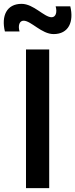

<svg xmlns="http://www.w3.org/2000/svg" viewBox="-55 -977 391 997"><path d="M80 0H200.5V-720H80ZM-29.5 -813.5H46.5C37.5 -844.5 46 -869.5 67.5 -869.5C106.5 -869.5 160.5 -800 223.5 -800C301.5 -800 329.5 -864 310 -944H234C243 -912 234 -887.5 213 -887.5C174 -887.5 120 -957 57 -957C-21 -957 -49 -893.5 -29.5 -813.5Z"/></svg>

Font: Manrope
Style: Bold
Weight: 700
Designer: Mikhail Sharanda
Foundry: Mikhail Sharanda
Version: Version 4.505;FEAKit 1.0